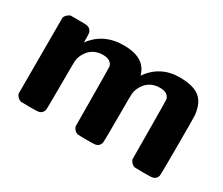

<svg xmlns="http://www.w3.org/2000/svg" viewBox="-86 -682 1040 894"><g transform="rotate(30 433.5 -234.5)"><path d="M197 -386Q256 -468 366 -468Q475 -468 500 -393L503 -385Q562 -469 666 -469Q738 -469 773 -441.5Q808 -414 814 -350Q815 -343 815 -185Q815 -31 813 -25Q807 -6 789 -2Q784 0 737 0L692 -1Q673 -7 665 -28L664 -186Q663 -345 662 -350Q653 -381 610 -381Q562 -381 534 -347Q513 -321 510 -291Q509 -286 509 -157Q509 -31 507 -25Q501 -6 483 -2Q478 0 431 0L386 -1Q367 -7 359 -28L358 -186Q357 -345 356 -350Q347 -381 304 -381Q256 -381 228 -347Q207 -321 204 -291Q203 -286 203 -157Q203 -31 201 -25Q195 -6 177 -2Q172 0 125 0L80 -1Q61 -7 53 -28V-437Q58 -453 80 -464H122Q166 -464 171 -462Q189 -458 195 -439Q197 -434 197 -409Z"/></g></svg>

Font: KaTeX_SansSerif
Style: Bold
Weight: 700
Version: Version 1.1; ttfautohint (v1.3)